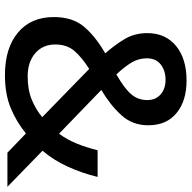

<svg xmlns="http://www.w3.org/2000/svg" viewBox="-19 -839 775 777"><g transform="rotate(90 368.5 -450.5)"><path d="M306 -818Q388 -818 437.5 -777.5Q487 -737 487 -663Q487 -599 446 -554Q405 -509 344 -473L521 -302Q545 -334 561 -373.5Q577 -413 588 -458H696Q681 -396 655 -338.5Q629 -281 590 -235L736 -93H598L520 -168Q474 -130 417.5 -106.5Q361 -83 284 -83Q175 -83 112 -135.5Q49 -188 49 -281Q49 -357 88.5 -403.5Q128 -450 196 -489Q162 -527 138 -567.5Q114 -608 114 -659Q114 -733 166 -775.5Q218 -818 306 -818ZM303 -733Q266 -733 241 -713.5Q216 -694 216 -657Q216 -624 233 -595.5Q250 -567 281 -534Q336 -565 360.5 -593Q385 -621 385 -659Q385 -693 362 -713Q339 -733 303 -733ZM259 -424Q213 -395 186.5 -364.5Q160 -334 160 -287Q160 -236 195.5 -205.5Q231 -175 289 -175Q344 -175 384.5 -192Q425 -209 454 -234Z"/></g></svg>

Font: Noto Sans Kannada UI Medium
Style: Regular
Weight: 500
Designer: Jelle Bosma - Monotype Design Team
Foundry: Monotype Imaging Inc.
Version: Version 2.005; ttfautohint (v1.8.4.7-5d5b)